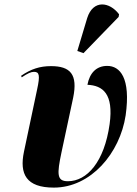

<svg xmlns="http://www.w3.org/2000/svg" viewBox="-20 -844 625 874"><path d="M360 -602 520 -767 522 -779C479 -836 404 -847 377 -762L332 -612ZM225 10C394 10 526 -147 552 -319C576 -490 526 -544 468 -544C419 -544 388 -512 378 -458C448 -455 498 -417 479 -279C455 -107 376 -19 289 -19C238 -19 239 -51 260 -151L313 -399C335 -506 300 -543 212 -543C162 -543 121 -530 76 -499L79 -492C106 -510 121 -517 135 -517C159 -517 163 -501 149 -437L89 -153C68 -52 99 10 225 10Z"/></svg>

Font: Noto Serif Display Condensed Black
Style: Italic
Weight: 900
Width: 3
Italic angle: -12°
Designer: Monotype Design Team
Foundry: Monotype Imaging Inc.
Version: Version 2.009